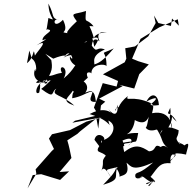

<svg xmlns="http://www.w3.org/2000/svg" viewBox="-20 -969 1066 1067"><path d="M276 -643C339 -669 363 -661 329 -649C399 -676 382 -661 391 -629C390 -699 464 -630 478 -618C465 -702 490 -749 447 -732C505 -767 554 -780 504 -709C490 -779 493 -780 419 -685C458 -693 377 -692 336 -649C371 -718 399 -607 369 -656C360 -627 418 -577 417 -624C398 -620 397 -585 334 -533C370 -600 297 -617 324 -564C273 -558 285 -541 192 -546C263 -545 246 -490 226 -508C275 -571 271 -596 265 -635L232 -670ZM157 -643C194 -619 178 -545 176 -587C149 -527 218 -500 228 -514C225 -503 201 -526 240 -521C178 -514 168 -433 198 -455C215 -525 186 -529 181 -508C283 -512 227 -527 274 -521C270 -540 246 -501 209 -475C291 -413 261 -460 293 -476C259 -436 323 -447 393 -382C316 -409 359 -424 385 -465C400 -443 384 -480 381 -423C475 -438 501 -507 513 -403C433 -397 548 -492 454 -454C491 -504 416 -542 419 -511C435 -498 459 -532 468 -537C447 -585 499 -561 488 -560C486 -616 567 -616 572 -601C573 -707 519 -655 612 -700C551 -628 527 -616 493 -608C528 -601 462 -651 563 -694C512 -714 523 -668 490 -715C496 -775 534 -739 534 -739C521 -761 518 -801 574 -788C543 -793 492 -772 504 -748C480 -843 461 -822 500 -823C457 -876 451 -826 458 -908C392 -886 367 -903 407 -851C430 -871 328 -783 359 -784C297 -795 371 -776 330 -859C272 -800 272 -878 308 -856C261 -872 287 -876 249 -949C251 -861 303 -850 249 -869C242 -820 237 -790 236 -807C296 -801 217 -781 216 -747C210 -739 281 -777 183 -717C262 -760 187 -683 174 -660C163 -719 174 -650 130 -618L143 -688ZM661 -188C728 -218 715 -174 692 -159C735 -208 734 -146 748 -230C682 -231 690 -218 688 -225C731 -250 747 -343 706 -368C683 -296 673 -319 696 -321C762 -278 795 -273 814 -341C800 -311 803 -274 790 -259C818 -220 906 -270 840 -268C896 -189 866 -185 916 -144C887 -172 869 -149 876 -151C830 -177 855 -131 808 -128C766 -155 731 -173 671 -124C649 -196 693 -159 712 -183C624 -173 611 -161 639 -144L671 -159ZM542 -188C562 -181 494 -131 538 -124C496 -136 554 -121 568 -104C538 -66 563 -78 544 -20C560 -64 604 32 608 34C561 -42 559 -19 633 -41C609 11 659 27 553 58C584 25 618 -6 626 -38C597 -61 649 -22 644 13C662 3 704 7 683 -65C709 -44 716 -15 831 -66C752 2 747 -17 733 -1C720 47 800 4 754 19C781 2 771 19 828 48C790 32 770 77 828 37C808 84 785 63 835 39C833 26 812 2 840 44C852 37 806 11 819 11C862 -46 872 -66 928 -62C922 -112 936 -127 1014 -110C1015 -129 1046 -193 1005 -161C944 -207 949 -110 956 -193C926 -164 866 -114 957 -109C949 -89 916 -77 925 -73C977 -113 969 -214 980 -167C943 -211 971 -194 973 -245C919 -269 894 -269 869 -223C887 -275 924 -262 826 -252C943 -237 878 -231 913 -256C962 -339 908 -336 962 -293C915 -371 900 -308 926 -370C935 -310 908 -356 938 -246C936 -263 934 -360 825 -340C846 -414 810 -390 795 -372C881 -435 844 -432 794 -405C819 -456 859 -450 863 -385C798 -376 823 -397 818 -396C713 -443 676 -400 690 -435C636 -393 619 -337 665 -370C607 -392 613 -311 634 -387C637 -329 615 -322 583 -362C625 -298 591 -398 478 -335C606 -299 596 -238 582 -299C635 -275 607 -206 557 -192C572 -207 517 -244 505 -192L542 -143ZM930 -825 860 -841 836 -883 845 -841 804 -767 730 -711 676 -701 682 -643 673 -623 552 -556 636 -519 628 -488 551 -507 502 -371 527 -329 397 -298 382 -287 546 -317 460 -293 369 -246 269 -223 252 -199 280 -141 268 -130 178 -28 182 -4 133 78 162 4 209 -1 314 31 364 -17 311 -13 377 -91C370 -124 364 -158 354 -189L410 -225L425 -239L516 -311L526 -254L541 -383L565 -404L531 -421L661 -490L642 -498L726 -477L754 -557L807 -611L748 -629L714 -643L761 -753C796 -775 830 -796 865 -817L968 -862L974 -826L936 -866Z"/></svg>

Font: Hussar Lance
Style: ExBdObl
Weight: 700
Foundry: Cannot Into Space Fonts, PlusOne Fonts
Version: Version 2.270